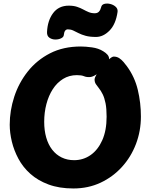

<svg xmlns="http://www.w3.org/2000/svg" viewBox="-20 -1046 852 1086"><path d="M564 -756Q579 -747 588 -736.5Q597 -726 597 -713Q597 -705 586 -688.5Q575 -672 558.5 -654Q542 -636 523 -623.5Q504 -611 488 -610Q469 -609 455 -615Q441 -621 415 -621Q371 -621 336.5 -599.5Q302 -578 278.5 -541.5Q255 -505 242.5 -457.5Q230 -410 230 -357Q230 -308 241.5 -268Q253 -228 275 -199.5Q297 -171 328.5 -155.5Q360 -140 399 -140Q451 -140 492.5 -169Q534 -198 558.5 -253Q583 -308 583 -386Q583 -432 577 -462Q571 -492 561 -512.5Q551 -533 538 -549Q532 -557 523.5 -568.5Q515 -580 515 -596Q515 -607 528 -628.5Q541 -650 560 -672.5Q579 -695 596.5 -710.5Q614 -726 623 -726Q641 -726 654.5 -717Q668 -708 679 -695Q690 -682 698 -671Q742 -611 759.5 -537.5Q777 -464 777 -387Q777 -305 749 -231.5Q721 -158 669.5 -101.5Q618 -45 548.5 -12.5Q479 20 395 20Q315 20 254.5 -2.5Q194 -25 152 -62.5Q110 -100 84.5 -147.5Q59 -195 47 -245Q35 -295 35 -341Q35 -420 60.5 -498.5Q86 -577 137 -641.5Q188 -706 263 -744.5Q338 -783 437 -783Q464 -783 500.5 -778Q537 -773 564 -756ZM523 -837Q488 -837 464.5 -843.5Q441 -850 424.5 -858.5Q408 -867 394 -873.5Q380 -880 364 -880Q344 -880 341 -848Q340 -836 325 -829Q310 -822 291.5 -822.5Q273 -823 259 -833Q245 -843 246 -865Q249 -930 280.5 -972Q312 -1014 369 -1014Q396 -1014 415.5 -1007.5Q435 -1001 450.5 -992.5Q466 -984 481.5 -977.5Q497 -971 516 -971Q531 -971 539.5 -980Q548 -989 552 -1005Q555 -1020 570.5 -1024Q586 -1028 604 -1023.5Q622 -1019 634.5 -1007.5Q647 -996 645 -979Q635 -909 599.5 -873Q564 -837 523 -837Z"/></svg>

Font: Playpen Sans ExtraBold
Style: Regular
Weight: 800
Designer: Laura Meseguer, Veronika Burian, José Scaglione
Foundry: TypeTogether
Version: Version 1.001